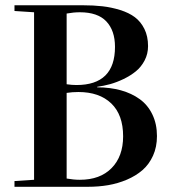

<svg xmlns="http://www.w3.org/2000/svg" viewBox="-20 -717 666 737"><path d="M35.6 0V-22L110.8 -26.9V-669.9L35.6 -674.8V-696.8H296.9Q338.9 -696.8 373.3 -692.9Q407.7 -689 441.4 -678.5Q475.1 -668 497.8 -650.9Q520.5 -633.8 534.4 -605.7Q548.3 -577.6 548.3 -540Q548.3 -510.3 535.2 -485.1Q522 -460 501.7 -443.4Q481.4 -426.8 454.6 -413.8Q427.7 -400.9 402.8 -394Q377.9 -387.2 353 -383.8V-381.8Q402.3 -381.8 443.8 -370.4Q485.4 -358.9 516.4 -336.4Q547.4 -314 564.9 -277.6Q582.5 -241.2 582.5 -194.8Q582.5 -152.8 567.4 -119.4Q552.2 -85.9 526.9 -64Q501.5 -42 467 -27.3Q432.6 -12.7 395.5 -6.3Q358.4 0 317.9 0ZM235.8 -31.7Q262.2 -26.9 286.6 -26.9Q364.3 -26.9 408.4 -71.8Q452.6 -116.7 452.6 -193.8Q452.6 -276.4 407 -320.1Q361.3 -363.8 280.8 -363.8Q257.8 -363.8 235.8 -360.4ZM235.8 -393.6Q256.3 -390.6 273.4 -390.6Q421.4 -390.6 421.4 -537.1Q421.4 -599.6 388.2 -634.8Q355 -669.9 286.6 -669.9Q262.2 -669.9 235.8 -665Z"/></svg>

Font: Vidaloka
Style: Regular
Weight: 400
Designer: Cyreal (www.cyreal.org)
Foundry: Cyreal (www.cyreal.org)
Version: Version 1.011